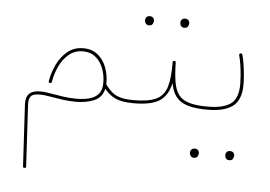

<svg xmlns="http://www.w3.org/2000/svg" viewBox="-57 -566 1444 1026"><g transform="rotate(5 665.0 -53.0)"><path d="M366.7 -283.2Q413.6 -283.2 444.6 -258.3Q475.6 -233.4 491 -193.4Q506.3 -153.3 506.3 -107.9Q506.3 -104.5 506.3 -101.6Q524.4 -76.2 543.2 -60.5Q562 -44.9 589.4 -37.6Q616.7 -30.3 659.7 -30.3H660.2Q668.5 -30.3 668.5 -22Q668.5 -13.7 660.2 -13.7H659.7Q598.1 -13.7 563.7 -29.3Q529.3 -44.9 502.9 -77.6Q491.7 -29.3 449 -12Q406.2 5.4 353.5 5.4Q316.9 5.4 278.1 0Q239.3 -5.4 204.6 -11.7Q151.9 -21 124.3 -12Q96.7 -2.9 99.1 42L117.7 372.6Q118.7 381.3 109.4 381.3Q101.1 381.3 101.1 373.5L82.5 43Q80.6 -10.7 114.5 -25.1Q148.4 -39.6 207.5 -28.3Q242.2 -22 280.3 -16.6Q318.4 -11.2 353.5 -11.2Q391.1 -11.2 422.1 -19Q453.1 -26.9 471.4 -47.9Q489.7 -68.8 489.7 -107.9Q489.7 -149.4 475.8 -185.5Q461.9 -221.7 434.6 -244.1Q407.2 -266.6 366.7 -266.6Q323.7 -266.6 292.2 -240.7Q260.7 -214.8 241.7 -174.3Q222.7 -133.8 215.3 -89.4Q214.4 -82.5 207 -82.5Q196.8 -82.5 198.7 -92.3Q206.5 -140.1 228 -183.8Q249.5 -227.5 284.2 -255.4Q318.8 -283.2 366.7 -283.2Z M651.4 -22Q651.4 -30.3 660.2 -30.3Q739.7 -30.3 780.5 -50.3Q821.3 -70.3 835.7 -118.4Q850.1 -166.5 849.1 -249.5Q849.1 -258.3 858.4 -258.3Q865.7 -257.3 865.7 -250Q866.7 -188 873.8 -145.8Q880.9 -103.5 899.9 -78.1Q918.9 -52.7 956.3 -41.5Q993.7 -30.3 1055.7 -30.3H1056.2Q1064.5 -30.3 1064.5 -22Q1064.5 -13.7 1056.2 -13.7H1055.7Q960 -13.7 915 -41.7Q870.1 -69.8 858.4 -139.2Q843.3 -71.3 798.8 -42.5Q754.4 -13.7 660.2 -13.7Q651.4 -13.7 651.4 -22ZM871.6 -466.8Q871.6 -474.6 877.7 -481.4Q883.8 -488.3 896 -488.3Q909.2 -488.3 915.5 -478.5Q919.4 -472.7 919.4 -465.8Q919.4 -457 914.1 -448Q908.7 -439 894.5 -439Q885.3 -439 880.1 -443.8Q875 -448.7 873 -455.1Q871.6 -460.4 871.6 -466.8ZM682.6 -463.4Q682.6 -471.2 688.7 -478Q694.8 -484.9 707 -484.9Q720.2 -484.9 726.6 -475.1Q730.5 -469.2 730.5 -462.4Q730.5 -453.6 725.1 -444.6Q719.7 -435.5 705.6 -435.5Q696.3 -435.5 691.2 -440.4Q686 -445.3 684.1 -451.7Q682.6 -457 682.6 -463.4Z M1047.9 -22Q1047.9 -30.3 1056.2 -30.3Q1139.2 -30.3 1179.2 -59.1Q1219.2 -87.9 1219.2 -165.5Q1219.2 -181.6 1217.3 -208.3Q1215.3 -234.9 1211.2 -264.2Q1207 -293.5 1200.2 -317.9Q1197.8 -325.7 1206.1 -328.6Q1213.9 -331.1 1216.8 -322.8Q1223.6 -297.9 1228 -267.8Q1232.4 -237.8 1234.6 -210.4Q1236.8 -183.1 1236.8 -165.5Q1236.8 -81.5 1191.7 -47.6Q1146.5 -13.7 1056.2 -13.7Q1047.9 -13.7 1047.9 -22ZM1172.4 217.3Q1172.4 209.5 1178.5 202.6Q1184.6 195.8 1196.8 195.8Q1210 195.8 1216.3 205.6Q1220.2 211.4 1220.2 218.3Q1220.2 227.1 1214.8 236.1Q1209.5 245.1 1195.3 245.1Q1186 245.1 1180.9 240.2Q1175.8 235.4 1173.8 229Q1172.4 223.6 1172.4 217.3ZM983.4 220.7Q983.4 212.9 989.5 206.1Q995.6 199.2 1007.8 199.2Q1021 199.2 1027.3 209Q1031.2 214.8 1031.2 221.7Q1031.2 230.5 1025.9 239.5Q1020.5 248.5 1006.3 248.5Q997.1 248.5 991.9 243.7Q986.8 238.8 984.9 232.4Q983.4 227.1 983.4 220.7Z"/></g></svg>

Font: Mikhak Thin
Style: Regular
Weight: 100
Designer: Amin Abedi
Version: Version 3.3